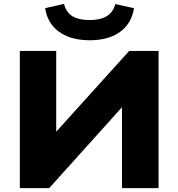

<svg xmlns="http://www.w3.org/2000/svg" viewBox="-20 -967 917 987"><path d="M82 0V-705H269V-269H250L644 -705H795V0H607V-438H627L233 0ZM441 -760Q375 -760 326.5 -780Q278 -800 249 -836.5Q220 -873 212 -925L309 -947Q321 -902 353.5 -883Q386 -864 441 -864Q495 -864 528 -883.5Q561 -903 573 -946L669 -925Q656 -845 596.5 -802.5Q537 -760 441 -760Z"/></svg>

Font: Nunito Sans 10pt SemiExpanded Black
Style: Regular
Weight: 900
Width: 6
Designer: Vernon Adams
Foundry: Vernon Adams
Version: Version 3.101;gftools[0.9.27]